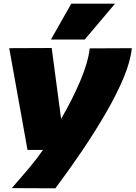

<svg xmlns="http://www.w3.org/2000/svg" viewBox="-20 -810 734 1040"><path d="M466 -548 694 -549Q687 -478 649.5 -388.5Q612 -299 553.5 -198Q495 -97 424.5 7Q354 111 280 210L44 209Q94 152 136.5 101.5Q179 51 213 2H129L30 -549L260 -550L311 -166Q372 -271 414.5 -371Q457 -471 466 -548ZM256 -596 366 -790H603L439 -596Z"/></svg>

Font: Georama Expanded Black
Style: Italic
Weight: 900
Width: 7
Italic angle: -9°
Designer: Jean-Baptiste Levee
Foundry: Production Type
Version: Version 1.000